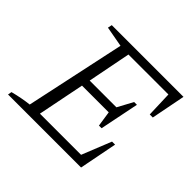

<svg xmlns="http://www.w3.org/2000/svg" viewBox="-155 -840 1026 1026"><g transform="rotate(45 358.5 -327.0)"><path d="M20 0 24 -22Q55 -30 84 -35.5Q113 -41 140 -44L261 -609L145 -630L150 -654H692L654 -460H631L626 -606H324L276 -361H478L525 -448H546L501 -226H481L468 -313H266L213 -48H524L591 -215H614L572 0Z"/></g></svg>

Font: Piazzolla 8pt ExtraLight
Style: Italic
Weight: 250
Italic angle: -11.3°
Designer: Juan Pablo del Peral
Foundry: Huerta Tipografica
Version: Version 2.001